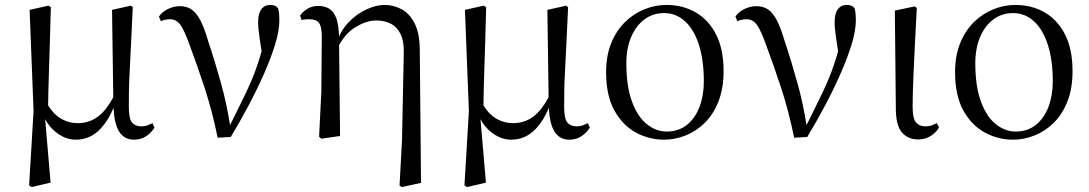

<svg xmlns="http://www.w3.org/2000/svg" viewBox="-20 -551 4414 778"><path d="M98 200 116 -101 100 -511 176 -528 186 -522Q184 -440 182 -378.5Q180 -317 178.5 -269Q177 -221 176 -181Q175 -152 175 -124Q198 -87 226 -71Q258 -52 296 -52Q342 -52 379 -80Q412 -106 439 -157L434 -511L510 -528L518 -522Q514 -436 511 -372.5Q508 -309 505.5 -263.5Q503 -218 502.5 -183.5Q502 -149 502 -119Q502 -70 515 -54.5Q528 -39 553 -39Q567 -39 577.5 -43Q588 -47 598 -52L606 -34Q594 -14 573 0.5Q552 15 523 15Q483 15 462 -19Q443 -51 440 -114Q419 -63 388 -30Q346 15 288 15Q245 15 207 -15Q180 -36 163 -68L185 189L108 207Z M862 7Q840 -101 809.5 -194Q779 -287 749 -367Q727 -429 710.5 -451Q694 -473 670 -473Q648 -473 632 -465L624 -484Q638 -504 661.5 -515Q685 -526 709 -526Q737 -526 756.5 -512.5Q776 -499 792 -468.5Q808 -438 823 -386Q850 -306 876 -212Q899 -129 912 -44Q936 -91 956 -133Q979 -178 998 -222.5Q1017 -267 1032 -316Q1036 -329 1040 -343Q1035 -373 1032 -396Q1026 -436 1026 -462Q1026 -496 1039 -513.5Q1052 -531 1075 -531Q1087 -531 1094.5 -527.5Q1102 -524 1107 -517Q1110 -505 1111 -494.5Q1112 -484 1112 -470Q1112 -427 1095 -371.5Q1078 -316 1050 -252.5Q1022 -189 987 -123Q952 -57 915 4Z M1273 3 1282 -178 1284 -403Q1284 -443 1272.5 -458Q1261 -473 1234 -473Q1226 -473 1218.5 -472.5Q1211 -472 1202 -470L1196 -488Q1206 -503 1225 -515Q1244 -527 1270 -527Q1296 -527 1314.5 -515.5Q1333 -504 1344 -474Q1352 -448 1354 -403Q1368 -435 1391 -459Q1425 -495 1465 -513Q1505 -531 1537 -531Q1575 -531 1607.5 -513.5Q1640 -496 1660.5 -455.5Q1681 -415 1681 -345L1686 190L1608 207L1599 201L1609 16L1616 -331Q1618 -381 1604 -411Q1590 -441 1564.5 -454.5Q1539 -468 1505 -468Q1464 -468 1419 -440Q1380 -416 1354 -368L1358 0L1282 11Z M1862 200 1880 -101 1864 -511 1940 -528 1950 -522Q1948 -440 1946 -378.5Q1944 -317 1942.5 -269Q1941 -221 1940 -181Q1939 -152 1939 -124Q1962 -87 1990 -71Q2022 -52 2060 -52Q2106 -52 2143 -80Q2176 -106 2203 -157L2198 -511L2274 -528L2282 -522Q2278 -436 2275 -372.5Q2272 -309 2269.5 -263.5Q2267 -218 2266.5 -183.5Q2266 -149 2266 -119Q2266 -70 2279 -54.5Q2292 -39 2317 -39Q2331 -39 2341.5 -43Q2352 -47 2362 -52L2370 -34Q2358 -14 2337 0.5Q2316 15 2287 15Q2247 15 2226 -19Q2207 -51 2204 -114Q2183 -63 2152 -30Q2110 15 2052 15Q2009 15 1971 -15Q1944 -36 1927 -68L1949 189L1872 207Z M2671 15Q2610 15 2556.5 -14Q2503 -43 2469.5 -103.5Q2436 -164 2436 -258Q2436 -326 2457 -377Q2478 -428 2513 -462Q2548 -496 2591.5 -513.5Q2635 -531 2680 -531Q2747 -531 2799.5 -500.5Q2852 -470 2882 -410.5Q2912 -351 2912 -263Q2912 -193 2891.5 -140.5Q2871 -88 2836 -53.5Q2801 -19 2758 -2Q2715 15 2671 15ZM2681 -18Q2730 -18 2763.5 -45Q2797 -72 2814.5 -118Q2832 -164 2832 -221Q2832 -306 2812.5 -368Q2793 -430 2756.5 -464Q2720 -498 2671 -498Q2626 -498 2591.5 -472.5Q2557 -447 2537.5 -401Q2518 -355 2518 -295Q2518 -201 2541 -139Q2564 -77 2601.5 -47.5Q2639 -18 2681 -18Z M3198 7Q3176 -101 3145.5 -194Q3115 -287 3085 -367Q3063 -429 3046.5 -451Q3030 -473 3006 -473Q2984 -473 2968 -465L2960 -484Q2974 -504 2997.5 -515Q3021 -526 3045 -526Q3073 -526 3092.5 -512.5Q3112 -499 3128 -468.5Q3144 -438 3159 -386Q3186 -306 3212 -212Q3235 -129 3248 -44Q3272 -91 3292 -133Q3315 -178 3334 -222.5Q3353 -267 3368 -316Q3372 -329 3376 -343Q3371 -373 3368 -396Q3362 -436 3362 -462Q3362 -496 3375 -513.5Q3388 -531 3411 -531Q3423 -531 3430.5 -527.5Q3438 -524 3443 -517Q3446 -505 3447 -494.5Q3448 -484 3448 -470Q3448 -427 3431 -371.5Q3414 -316 3386 -252.5Q3358 -189 3323 -123Q3288 -57 3251 4Z M3701 14Q3659 14 3634.5 -14.5Q3610 -43 3610 -112L3606 -508L3686 -525L3695 -519Q3690 -430 3687 -367Q3684 -304 3682 -259Q3680 -214 3679 -180.5Q3678 -147 3678 -118Q3678 -70 3692 -54.5Q3706 -39 3730 -39Q3745 -39 3755.5 -43Q3766 -47 3776 -52L3785 -35Q3776 -17 3753.5 -1.5Q3731 14 3701 14Z M4085 15Q4024 15 3970.5 -14Q3917 -43 3883.5 -103.5Q3850 -164 3850 -258Q3850 -326 3871 -377Q3892 -428 3927 -462Q3962 -496 4005.5 -513.5Q4049 -531 4094 -531Q4161 -531 4213.5 -500.5Q4266 -470 4296 -410.5Q4326 -351 4326 -263Q4326 -193 4305.5 -140.5Q4285 -88 4250 -53.5Q4215 -19 4172 -2Q4129 15 4085 15ZM4095 -18Q4144 -18 4177.5 -45Q4211 -72 4228.5 -118Q4246 -164 4246 -221Q4246 -306 4226.5 -368Q4207 -430 4170.5 -464Q4134 -498 4085 -498Q4040 -498 4005.5 -472.5Q3971 -447 3951.5 -401Q3932 -355 3932 -295Q3932 -201 3955 -139Q3978 -77 4015.5 -47.5Q4053 -18 4095 -18Z"/></svg>

Font: Early Summer Mincho
Style: Regular
Weight: 400
Designer: GuiWonder
Version: Version 1.002